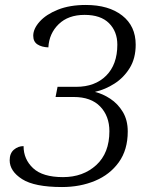

<svg xmlns="http://www.w3.org/2000/svg" viewBox="-20 -744 617 774"><path d="M230 10Q119 10 69 -22Q19 -54 19 -98Q19 -126 36 -140.5Q53 -155 75 -155Q75 -102 113.5 -66Q152 -30 234 -30Q315 -30 368 -78.5Q421 -127 421 -215Q421 -276 384 -314.5Q347 -353 277 -353H204L212 -394H287Q363 -394 408 -439Q453 -484 453 -564Q453 -617 419.5 -650.5Q386 -684 321 -684Q255 -684 216.5 -646.5Q178 -609 175 -553Q148 -554 131 -565Q114 -576 114 -600Q114 -628 140 -657Q166 -686 213.5 -705Q261 -724 326 -724Q418 -724 472.5 -681.5Q527 -639 527 -564Q527 -509 503 -470Q479 -431 441.5 -407Q404 -383 364 -374V-373Q394 -366 424.5 -346Q455 -326 475 -293Q495 -260 495 -214Q495 -140 459 -90Q423 -40 363 -15Q303 10 230 10Z"/></svg>

Font: Noto Serif Light
Style: Italic
Weight: 300
Italic angle: -12°
Designer: Monotype Design Team
Foundry: Monotype Imaging Inc.
Version: Version 2.013